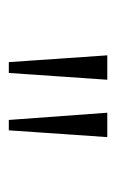

<svg xmlns="http://www.w3.org/2000/svg" viewBox="64 -818 258 425"><g transform="rotate(90 192.5 -605.0)"><path d="M245 -496H268L283 -714H229ZM117 -496H141L156 -714H102Z"/></g></svg>

Font: Noto Serif Devanagari ExtraCondensed ExtraLight
Style: Regular
Weight: 200
Width: 2
Designer: Universal Thirst, Indian Type Foundry and the Monotype Design Team
Foundry: Monotype Imaging Inc.
Version: Version 2.004